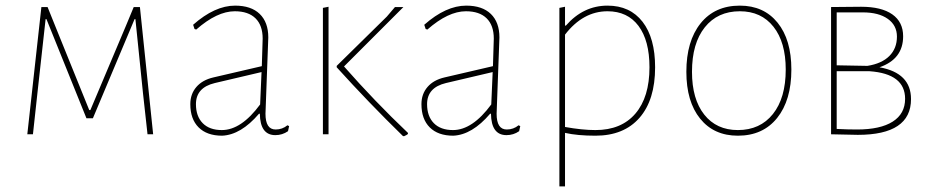

<svg xmlns="http://www.w3.org/2000/svg" viewBox="-20 -477 3312 682"><path d="M77 0 127 -452H149L178 -380L297 -86H301L428 -387L455 -452H477L524 0H504L488 -145L461 -409H458L310 -57H287L145 -409H142L114 -156L97 0Z M815 -457Q872 -457 902.5 -427.5Q933 -398 933 -344Q933 -332 928 -209Q923 -86 923 -73Q923 -17 959 -17Q983 -17 1001 -32L1007 -29L1003 -11Q983 3 958 3Q904 3 903 -73H900Q836 2 769 5Q715 5 685.5 -24.5Q656 -54 656 -107Q656 -143 677.5 -168Q699 -193 738 -202L910 -242L913 -340Q913 -387 887.5 -412Q862 -437 814 -437Q751 -437 677 -372L671 -374L666 -389Q743 -457 815 -457ZM909 -221 743 -182Q676 -166 676 -107Q676 -64 700 -39.5Q724 -15 768 -15Q837 -15 904 -106Z M1127 0V-449L1147 -453V0ZM1413 -452 1202 -241Q1311 -117 1429 -5V-1Q1426 2 1415 7L1411 6Q1290 -112 1176 -238V-243L1354 -418L1383 -452Z M1636 -457Q1693 -457 1723.5 -427.5Q1754 -398 1754 -344Q1754 -332 1749 -209Q1744 -86 1744 -73Q1744 -17 1780 -17Q1804 -17 1822 -32L1828 -29L1824 -11Q1804 3 1779 3Q1725 3 1724 -73H1721Q1657 2 1590 5Q1536 5 1506.5 -24.5Q1477 -54 1477 -107Q1477 -143 1498.5 -168Q1520 -193 1559 -202L1731 -242L1734 -340Q1734 -387 1708.5 -412Q1683 -437 1635 -437Q1572 -437 1498 -372L1492 -374L1487 -389Q1564 -457 1636 -457ZM1730 -221 1564 -182Q1497 -166 1497 -107Q1497 -64 1521 -39.5Q1545 -15 1589 -15Q1658 -15 1725 -106Z M1987 -453V-386H1990Q2052 -457 2138 -457Q2218 -457 2262.5 -399.5Q2307 -342 2307 -238Q2307 -122 2251.5 -58.5Q2196 5 2095 5Q2031 5 1987 -5V185H1967V-449ZM2138 -437Q2051 -437 1987 -354V-26Q2048 -15 2095 -15Q2187 -15 2237 -73.5Q2287 -132 2287 -238Q2287 -333 2248 -385Q2209 -437 2138 -437Z M2608 -457Q2693 -457 2742 -396.5Q2791 -336 2791 -230Q2791 -121 2740.5 -58Q2690 5 2601 5Q2516 5 2467 -55.5Q2418 -116 2418 -222Q2418 -331 2468.5 -394Q2519 -457 2608 -457ZM2608 -437Q2529 -437 2483.5 -380Q2438 -323 2438 -222Q2438 -125 2481.5 -70Q2525 -15 2601 -15Q2680 -15 2725.5 -72Q2771 -129 2771 -230Q2771 -327 2727.5 -382Q2684 -437 2608 -437Z M2932 0V-452L3039 -453Q3111 -453 3149.5 -426Q3188 -399 3188 -348Q3188 -267 3104 -238Q3216 -218 3216 -125Q3216 2 3027 2Q3008 2 2932 0ZM3045 -433H2952V-245L3061 -243Q3112 -251 3139 -278Q3166 -305 3166 -347Q3166 -387 3133.5 -410Q3101 -433 3045 -433ZM3069 -224H2952V-19Q2990 -17 3024 -17Q3107 -17 3151 -45Q3195 -73 3195 -126Q3195 -215 3069 -224Z"/></svg>

Font: Alegreya Sans SC Thin
Style: Regular
Weight: 100
Designer: Juan Pablo del Peral
Foundry: Huerta Tipografica
Version: Version 2.007